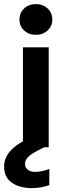

<svg xmlns="http://www.w3.org/2000/svg" viewBox="-57 -737 322 961"><path d="M57.8 -500H186.8V0H57.8ZM40.3 -638.8Q40.3 -672.4 63.6 -694.5Q86.9 -716.5 122.6 -716.5Q158.2 -716.5 181.5 -694.5Q204.9 -672.4 204.9 -638.8Q204.9 -606.7 181.5 -584.7Q158.2 -562.6 122.6 -562.6Q86.9 -562.6 63.6 -584.7Q40.3 -606.7 40.3 -638.8ZM-36.5 95.9Q-36.5 53.4 -4.2 17.1Q28.1 -19.2 106.8 -53.8L149.2 -72.7L180.8 -8L131.9 16.4Q97.3 34.5 82.8 49.7Q68.3 64.9 68.3 83.4Q68.3 101.4 81.8 112.3Q95.2 123.3 118.2 123.3Q150.2 123.3 189.8 108.8V189.5Q148.7 204.5 100.6 204.5Q41 204.5 2.2 177.3Q-36.5 150 -36.5 95.9Z"/></svg>

Font: AF Albert Sans Medium
Style: Regular
Weight: 500
Designer: Andreas Rasmussen
Foundry: a.Foundry
Version: Version 1.300;Glyphs 3.2 (3231)